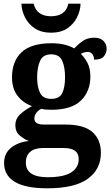

<svg xmlns="http://www.w3.org/2000/svg" viewBox="-20 -783 600 1039"><path d="M236 236Q118 236 60 201Q2 166 2 99Q2 47 40 16.5Q78 -14 136 -20Q110 -30 86.5 -50Q63 -70 63 -106Q63 -139 87 -162.5Q111 -186 153 -209Q106 -225 75.5 -264Q45 -303 45 -364Q45 -452 97 -500.5Q149 -549 259 -549Q298 -549 328.5 -541.5Q359 -534 382 -521Q402 -543 427.5 -561Q453 -579 490 -579Q523 -579 540 -561.5Q557 -544 557 -520Q557 -496 542 -478Q527 -460 489 -460Q489 -480 479 -491Q469 -502 455 -502Q443 -502 434 -499Q425 -496 417 -492Q439 -471 454 -441.5Q469 -412 469 -368Q469 -289 418 -239Q367 -189 259 -189Q248 -189 230 -190Q212 -191 204 -194Q189 -188 177.5 -173.5Q166 -159 166 -141Q166 -109 217 -109H334Q434 -109 480 -68.5Q526 -28 526 44Q526 133 455 184.5Q384 236 236 236ZM257 -248Q302 -248 317 -279.5Q332 -311 332 -365Q332 -420 316.5 -454.5Q301 -489 257 -489Q213 -489 197 -454Q181 -419 181 -364Q181 -312 197 -280Q213 -248 257 -248ZM238 176Q326 176 366 149.5Q406 123 406 78Q406 18 325 18H209Q189 18 168.5 24.5Q148 31 134 48.5Q120 66 120 97Q120 176 238 176ZM256 -606Q204 -606 168.5 -629.5Q133 -653 115 -689.5Q97 -726 96 -763H162Q171 -727 195.5 -711Q220 -695 256 -695Q293 -695 317.5 -711Q342 -727 350 -763H416Q415 -726 397 -689.5Q379 -653 344 -629.5Q309 -606 256 -606Z"/></svg>

Font: Noto Serif Ethiopic
Style: Bold
Weight: 700
Designer: Monotype Design Team
Foundry: Monotype Imaging Inc.
Version: Version 2.102; ttfautohint (v1.8.4.7-5d5b)